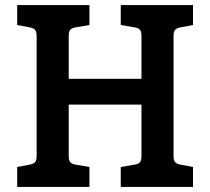

<svg xmlns="http://www.w3.org/2000/svg" viewBox="-20 -740 832 760"><path d="M667 -594C667 -619 671 -627 696 -632L744 -641V-720H458V-641L511 -632C536 -628 540 -619 540 -594V-428H252V-594C252 -619 256 -628 281 -632L334 -641V-720H48V-641L96 -632C121 -627 125 -619 125 -594V-126C125 -101 121 -93 96 -88L48 -79V0H334V-79L281 -88C256 -92 252 -101 252 -126V-326H540V-126C540 -101 536 -92 511 -88L458 -79V0H744V-79L696 -88C671 -93 667 -101 667 -126Z"/></svg>

Font: Enriqueta
Style: Bold
Weight: 700
Designer: Viviana Monsalve, Gustavo Ibarra
Foundry: Viviana Monsalve, Gustavo Ibarra
Version: Version 1.002